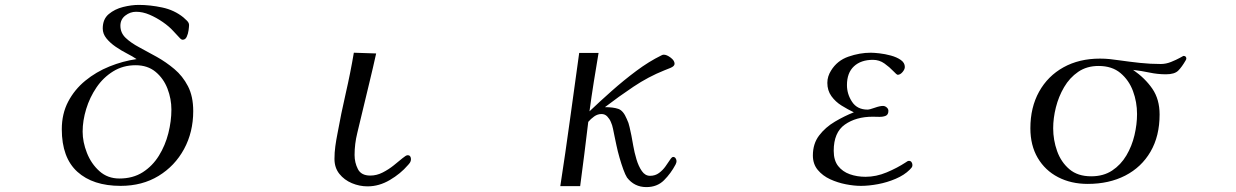

<svg xmlns="http://www.w3.org/2000/svg" viewBox="-20 -757 5040 783"><path d="M679 -310Q679 -354 663 -395.5Q647 -437 614.5 -464Q582 -491 533 -491Q482 -491 441.5 -466Q401 -441 373.5 -400.5Q346 -360 331.5 -312.5Q317 -265 317 -220Q317 -178 334.5 -133.5Q352 -89 385.5 -59Q419 -29 467 -29Q522 -29 562 -54.5Q602 -80 628 -122Q654 -164 666.5 -213.5Q679 -263 679 -310ZM768 -304Q768 -218 730.5 -149Q693 -80 626.5 -39.5Q560 1 472 1Q359 1 295.5 -56.5Q232 -114 232 -230Q232 -293 258 -342.5Q284 -392 328 -428Q372 -464 426.5 -486Q481 -508 537 -516Q521 -527 497.5 -539Q474 -551 451.5 -566.5Q429 -582 414 -600.5Q399 -619 399 -641Q399 -679 423.5 -699.5Q448 -720 482 -728.5Q516 -737 546 -737Q592 -737 641.5 -726.5Q691 -716 728 -686Q734 -681 742.5 -672.5Q751 -664 751 -655Q751 -648 749 -633.5Q747 -619 741.5 -607Q736 -595 725 -595Q720 -595 715 -600Q708 -607 701 -615Q694 -623 687 -630Q670 -649 644 -667Q618 -685 590 -697Q562 -709 535 -709Q511 -709 491 -693.5Q471 -678 471 -652Q471 -623 492.5 -602.5Q514 -582 548 -564Q582 -546 619.5 -525Q657 -504 691 -475.5Q725 -447 746.5 -405.5Q768 -364 768 -304Z M1656 -108Q1656 -100 1652 -94Q1648 -88 1643 -83Q1614 -49 1570 -23Q1526 3 1479 3Q1446 3 1415 -10Q1384 -23 1364 -48Q1344 -73 1344 -109Q1344 -135 1347.5 -160.5Q1351 -186 1356 -211Q1371 -294 1390 -376.5Q1409 -459 1423 -542L1514 -539Q1501 -480 1486.5 -420.5Q1472 -361 1458 -302Q1448 -259 1437 -214.5Q1426 -170 1426 -125Q1426 -94 1439.5 -67.5Q1453 -41 1490 -41Q1516 -41 1540.5 -53.5Q1565 -66 1585.5 -82.5Q1606 -99 1621 -111.5Q1636 -124 1642 -124Q1650 -124 1653 -119Q1656 -114 1656 -108Z M2739 -100Q2739 -94 2735 -86Q2716 -50 2688 -22Q2660 6 2616 6Q2567 6 2537 -33Q2530 -44 2522 -66Q2514 -88 2506.5 -114Q2499 -140 2494 -164Q2489 -188 2486 -202Q2483 -216 2480 -231.5Q2477 -247 2471 -260Q2466 -272 2456.5 -282Q2447 -292 2433 -292Q2417 -292 2403 -282Q2389 -272 2379 -260Q2371 -195 2363 -129Q2355 -63 2346 2H2265Q2286 -134 2304.5 -269.5Q2323 -405 2342 -541H2421Q2411 -482 2401.5 -422.5Q2392 -363 2384 -303Q2426 -343 2474.5 -386Q2523 -429 2574.5 -467.5Q2626 -506 2677 -531Q2682 -534 2687 -534Q2699 -534 2715 -522Q2731 -510 2731 -497Q2731 -487 2714 -480Q2697 -473 2689 -470Q2624 -444 2563.5 -403.5Q2503 -363 2447 -320Q2481 -320 2501.5 -313Q2522 -306 2536 -272Q2544 -256 2547.5 -238.5Q2551 -221 2555 -204Q2558 -189 2562.5 -162.5Q2567 -136 2575.5 -107.5Q2584 -79 2597.5 -59.5Q2611 -40 2631 -40Q2652 -40 2667.5 -51.5Q2683 -63 2694 -78.5Q2705 -94 2712.5 -105.5Q2720 -117 2725 -117Q2732 -117 2735.5 -111Q2739 -105 2739 -100Z M3701 -84Q3701 -78 3698 -74Q3695 -70 3690 -65Q3668 -43 3633 -28Q3598 -13 3560.5 -6Q3523 1 3491 1Q3463 1 3429.5 -5.5Q3396 -12 3365.5 -26Q3335 -40 3315 -64Q3295 -88 3295 -123Q3295 -171 3320.5 -204.5Q3346 -238 3385 -261Q3424 -284 3462 -299Q3437 -311 3412 -326.5Q3387 -342 3370.5 -365Q3354 -388 3354 -419Q3354 -433 3358 -445.5Q3362 -458 3369 -469Q3394 -510 3440 -526Q3486 -542 3531 -542Q3544 -542 3566.5 -539.5Q3589 -537 3613 -530.5Q3637 -524 3653.5 -512.5Q3670 -501 3670 -484Q3670 -474 3660.5 -463Q3651 -452 3641 -452Q3637 -452 3622.5 -467.5Q3608 -483 3587 -498Q3566 -513 3540 -513Q3491 -513 3462.5 -486.5Q3434 -460 3434 -410Q3434 -373 3455 -341.5Q3476 -310 3518 -310Q3526 -310 3547 -317.5Q3568 -325 3581 -325Q3589 -325 3596 -319Q3603 -313 3603 -305Q3603 -289 3591.5 -284.5Q3580 -280 3565 -280.5Q3550 -281 3539 -281Q3471 -281 3425.5 -249Q3380 -217 3380 -142Q3380 -103 3398 -80Q3416 -57 3445.5 -46.5Q3475 -36 3510 -36Q3553 -36 3596 -54Q3639 -72 3674 -95Q3677 -97 3680 -99Q3683 -101 3687 -101Q3694 -101 3697.5 -95.5Q3701 -90 3701 -84Z M4617 -292Q4617 -341 4600.5 -385.5Q4584 -430 4549.5 -459Q4515 -488 4460 -488Q4412 -488 4377 -464Q4342 -440 4319.5 -401.5Q4297 -363 4286 -319Q4275 -275 4275 -234Q4275 -186 4291 -141Q4307 -96 4341 -67Q4375 -38 4430 -38Q4480 -38 4515.5 -61.5Q4551 -85 4573.5 -123Q4596 -161 4606.5 -205.5Q4617 -250 4617 -292ZM4818 -518Q4818 -516 4816 -512Q4800 -484 4785 -469Q4770 -454 4735 -454Q4701 -454 4668 -461Q4635 -468 4601 -472Q4650 -438 4679.5 -395Q4709 -352 4709 -290Q4709 -202 4672 -138.5Q4635 -75 4569 -41Q4503 -7 4416 -7Q4348 -7 4295 -34.5Q4242 -62 4212 -113Q4182 -164 4182 -234Q4182 -319 4217.5 -383Q4253 -447 4317 -482.5Q4381 -518 4466 -518Q4486 -518 4506 -516Q4526 -514 4545 -511Q4587 -505 4629 -500.5Q4671 -496 4714 -496Q4735 -496 4756 -504.5Q4777 -513 4791.5 -521Q4806 -529 4806 -529Q4818 -529 4818 -518Z"/></svg>

Font: Kaisei HarunoUmi
Style: Regular
Weight: 400
Designer: Font-Kai, 金井和夫
Foundry: KAZUO KANAI
Version: Version 5.003